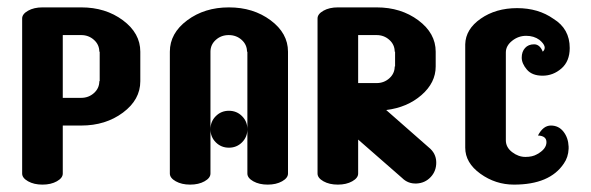

<svg xmlns="http://www.w3.org/2000/svg" viewBox="-20 -500 1600 520"><path d="M95 -480Q95 -480 200 -480Q266 -480 313 -445Q360 -410 360 -360V-280Q360 -230 313 -195Q266 -160 200 -160H150V-30Q150 -18 134 -9Q118 0 95 0Q72 0 56 -9Q40 -18 40 -30V-450Q40 -462 56 -471Q72 -480 95 -480ZM150 -405V-235H200Q220 -235 234.5 -248Q249 -261 249 -280H250V-360H249Q249 -379 234.5 -392Q220 -405 200 -405Z M760 -360V-30Q760 -18 744 -9Q728 0 705 0Q682 0 666 -9Q650 -18 650 -30V-360H649Q649 -379 634.5 -392Q620 -405 599.5 -405Q579 -405 564.5 -392Q550 -379 550 -360V-30Q550 -18 534 -9Q518 0 495 0Q472 0 456 -9Q440 -18 440 -30V-360Q440 -410 487 -445Q534 -480 600 -480Q666 -480 713 -445Q760 -410 760 -360ZM635.5 -185.5Q650 -171 650 -150Q650 -129 635.5 -114.5Q621 -100 600 -100Q579 -100 564.5 -114.5Q550 -129 550 -150Q550 -171 564.5 -185.5Q579 -200 600 -200Q621 -200 635.5 -185.5Z M895 -480Q895 -480 1000 -480Q1066 -480 1113 -445Q1160 -410 1160 -360V-320Q1160 -276 1121.5 -242.5Q1083 -209 1026 -202L1141 -101Q1161 -85 1161.5 -61Q1162 -37 1146.5 -20.5Q1131 -4 1108 -3Q1085 -2 1069 -18L950 -122V-30Q950 -18 934 -9Q918 0 895 0Q872 0 856 -9Q840 -18 840 -30V-450Q840 -462 856 -471Q872 -480 895 -480ZM950 -405V-275H1000Q1020 -275 1034.5 -288Q1049 -301 1049 -320H1050V-360H1049Q1049 -379 1034.5 -392Q1020 -405 1000 -405Z M1479 -449Q1523 -422 1523 -370Q1523 -334 1500.5 -314.5Q1478 -295 1449.5 -295Q1421 -295 1407 -311.5Q1393 -328 1393 -344Q1393 -360 1402 -370Q1411 -380 1426.5 -380Q1442 -380 1450 -360Q1464 -373 1441 -392Q1426 -403 1405 -403Q1384 -403 1367 -389.5Q1350 -376 1350 -358V-280V-198V-120Q1350 -101 1367 -88Q1384 -75 1403 -75Q1422 -75 1434 -82Q1460 -96 1460 -115Q1460 -132 1437 -133Q1451 -160 1472 -160Q1493 -160 1506 -143.5Q1519 -127 1520 -103V-97Q1519 -74 1507 -57Q1469 0 1372 0Q1322 0 1281 -29.5Q1240 -59 1240 -100V-380Q1241 -421 1282 -449.5Q1323 -478 1380.5 -478Q1438 -478 1479 -449Z"/></svg>

Font: SOV_ThonBuri
Style: Book
Weight: 400
Version: Version 1.00